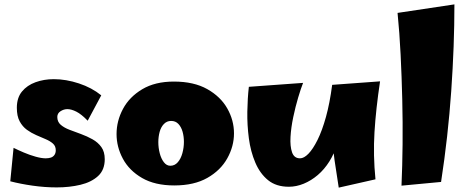

<svg xmlns="http://www.w3.org/2000/svg" viewBox="-20 -836 2138 878"><path d="M239 21Q185 21 129 13Q73 5 27 -7L42 -160Q62 -150 89 -138.5Q116 -127 143 -119.5Q170 -112 189 -112Q203 -112 213 -115.5Q223 -119 229 -127.5Q235 -136 235 -149Q235 -168 222 -179.5Q209 -191 189 -199.5Q169 -208 146 -218Q123 -228 103 -242.5Q83 -257 70 -281Q57 -305 57 -343Q57 -389 80.5 -417.5Q104 -446 142.5 -460Q181 -474 226 -474Q282 -474 341 -454.5Q400 -435 443 -400L381 -284Q352 -314 329 -325.5Q306 -337 288 -337Q272 -337 257 -327.5Q242 -318 242 -301Q242 -279 257.5 -265.5Q273 -252 298 -242.5Q323 -233 350.5 -223Q378 -213 403 -199Q428 -185 443.5 -163.5Q459 -142 459 -108Q459 -59 428.5 -31Q398 -3 348 9Q298 21 239 21Z M777 12Q688.7 12 629.8 -22Q571 -56 542 -110Q513 -164 513 -223Q513 -283 542.4 -338Q571.8 -393 630.5 -428Q689.3 -463 775 -463Q866.7 -463 927.8 -428.5Q988.9 -394 1019.4 -340Q1050 -286 1050 -226Q1050 -167 1019.4 -112Q988.8 -57 928.2 -22.5Q867.6 12 777 12ZM758.8 -78Q779 -78 793 -94Q807 -110 814 -135.5Q821 -161 821 -187Q821 -211.5 815 -233.3Q809 -255 796 -269Q783 -283 762.5 -283Q743 -283 729.5 -269Q716 -255 710 -232.8Q704 -210.6 704 -186Q704 -160 710.5 -135Q717 -110 729.5 -94Q742 -78 758.8 -78Z M1301 18Q1243 18 1206 -12Q1169 -42 1147.5 -92.5Q1126 -143 1118 -203.5Q1110 -264 1111 -325.5Q1112 -387 1118 -439L1366 -457Q1356 -432 1343.5 -390Q1331 -348 1321 -300.5Q1311 -253 1308.5 -210Q1306 -167 1315.5 -139.5Q1325 -112 1352 -112Q1370 -112 1390.5 -133Q1411 -154 1432 -196Q1453 -238 1470.5 -301Q1488 -364 1499 -448L1536 -276Q1536 -224 1522.5 -179Q1509 -134 1486 -97.5Q1463 -61 1433 -35.5Q1403 -10 1369 4Q1335 18 1301 18ZM1529 22Q1518 -46 1510 -102.5Q1502 -159 1498.5 -212Q1495 -265 1495 -322Q1495 -379 1499 -448L1718 -464Q1699 -338 1692.5 -232Q1686 -126 1697 -16Z M1997 -4 1816 13Q1820 -76 1821 -176.5Q1822 -277 1819.5 -381Q1817 -485 1812 -586Q1807 -687 1798 -777L2058 -816Q2058 -628 2043.5 -420Q2029 -212 1997 -4Z"/></svg>

Font: Marhey Light
Style: Regular
Weight: 300
Designer: Nur Syamsi & Bustanul Arifin
Foundry: Namelatype
Version: Version 1.000